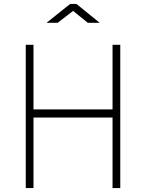

<svg xmlns="http://www.w3.org/2000/svg" viewBox="-20 -949 732 969"><path d="M423 -834H483L366 -929H334L215 -834H271L349 -894ZM548 -356V0H587V-723H548V-397H149V-723H110V0H149V-356Z"/></svg>

Font: United Sans Thin
Style: Regular
Weight: 100
Designer: Pablo Impallari, Rodrigo Fuenzalida (Modified by Dan O. Williams)
Version: Version 1.000;PS 001.000;hotconv 1.0.88;makeotf.lib2.5.64775